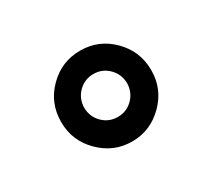

<svg xmlns="http://www.w3.org/2000/svg" viewBox="-67 -545 535 485"><g transform="rotate(-30 201.0 -302.5)"><path d="M138.2 -304.2C138.7 -321.8 144.5 -336.4 156.7 -348.6C168.9 -360.8 183.6 -366.7 200.7 -366.7C217.8 -366.7 232.4 -360.8 244.6 -348.6C256.8 -336.4 262.7 -321.8 263.2 -304.2C262.7 -286.6 256.8 -272 244.6 -259.8C232.4 -247.6 217.8 -241.7 200.7 -241.7C183.6 -241.7 168.9 -247.6 156.7 -259.8C144.5 -272 138.7 -286.6 138.2 -304.2ZM108.4 -209C134.3 -183.1 165 -169.9 201.2 -169.9C237.3 -169.9 268.1 -183.1 293.9 -209C319.8 -234.9 332.5 -265.6 332.5 -302.2C332.5 -338.9 319.8 -370.1 293.9 -396C268.1 -421.9 237.3 -434.6 201.2 -434.6C165 -434.6 134.3 -421.9 108.4 -396C82.5 -370.1 69.8 -338.9 69.8 -302.2C69.8 -265.6 82.5 -234.9 108.4 -209Z"/></g></svg>

Font: Gandom
Style: Regular
Weight: 400
Foundry: DejaVu fonts team - Redesigned by Saber Rastikerdar - Based on Samim Font
Version: Version 0.8